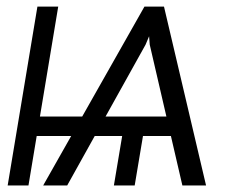

<svg xmlns="http://www.w3.org/2000/svg" viewBox="-20 -566 731 586"><path d="M536.6 0 437 -429.7 428.2 -545.9H480.5L608.9 0ZM3.4 0 94.2 -545.9H157.7L66.9 0ZM61.5 -150.9 71.3 -210.4H267.1L256.3 -150.9ZM327.6 0 360.8 -198.2H424.3L391.1 0ZM111.8 0 420.9 -545.9H473.1L424.3 -429.7L185.1 0ZM243.7 -150.9 253.4 -210.4H541.5L531.7 -150.9Z"/></svg>

Font: Inter Tight Light
Style: Italic
Weight: 300
Italic angle: -9.39999°
Designer: Rasmus Andersson
Foundry: rsms
Version: Version 3.004